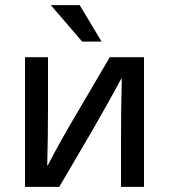

<svg xmlns="http://www.w3.org/2000/svg" viewBox="-20 -732 662 752"><path d="M454 0V-196Q454 -310 457 -424H455Q413 -345 337 -213L212 0H78V-508H168V-312Q168 -198 165 -84H167Q212 -172 285 -295L410 -508H544V0ZM378 -569H302L179 -712H292Z"/></svg>

Font: CST
Style: Regular
Weight: 400
Version: Version 1.00